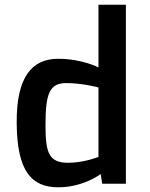

<svg xmlns="http://www.w3.org/2000/svg" viewBox="-20 -779 635 814"><path d="M227.5 15.1C333.5 15.1 406.7 -41 406.7 -41L413.6 0H513.7V-758.8H397.5V-493.2C397.5 -493.2 327.6 -529.8 226.6 -529.8C115.7 -529.8 48.8 -453.6 50.8 -255.4C52.7 -55.7 111.3 15.1 227.5 15.1ZM268.6 -88.9C186.5 -88.9 172.9 -132.8 172.9 -248C172.9 -381.8 189.5 -426.8 260.7 -426.8C329.6 -426.8 397.5 -408.2 397.5 -408.2V-113.8C397.5 -113.8 336.4 -88.9 268.6 -88.9Z"/></svg>

Font: Doppio One
Style: Regular
Weight: 400
Designer: Szymon Celej
Foundry: Sorkin Type Co
Version: Version 1.002